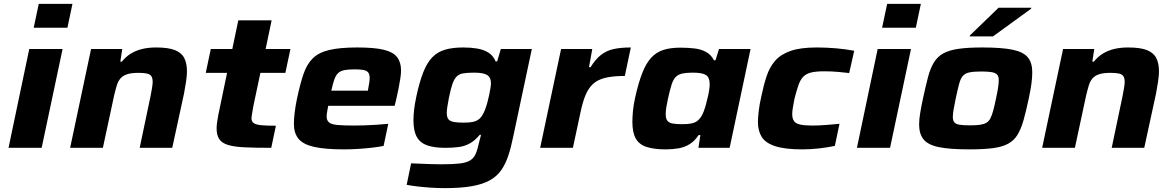

<svg xmlns="http://www.w3.org/2000/svg" viewBox="-20 -763 6052 991"><path d="M154 -620 180 -743H354L328 -620ZM24 0 131 -510H303L195 0Z M342 0 450 -510H611L601 -445H609Q630 -471 656.5 -487Q683 -503 715 -510.5Q747 -518 785 -518Q848 -518 882.5 -504.5Q917 -491 931 -463.5Q945 -436 945 -395Q945 -374 940.5 -343Q936 -312 930 -281L869 0H701L757 -267Q760 -282 764 -305Q768 -328 768 -339Q768 -360 761 -370Q754 -380 738 -383.5Q722 -387 695 -387Q659 -387 637 -380Q615 -373 602.5 -359Q590 -345 583 -322.5Q576 -300 569 -270L511 0Z M1380 0Q1299 0 1244.5 -2.5Q1190 -5 1158 -14.5Q1126 -24 1112 -44.5Q1098 -65 1098 -101Q1098 -113 1100.5 -131.5Q1103 -150 1107 -171Q1111 -192 1115 -209L1152 -387H1042L1068 -510H1179L1210 -658H1382L1351 -510H1479L1453 -387H1324L1288 -217Q1285 -201 1283 -188Q1281 -175 1279.5 -166.5Q1278 -158 1278 -152Q1278 -137 1288.5 -128.5Q1299 -120 1326 -117Q1353 -114 1404 -114Z M1756 8Q1657 8 1600.5 -5Q1544 -18 1520.5 -47Q1497 -76 1497 -123Q1497 -150 1501 -183Q1505 -216 1513 -254Q1529 -330 1546.5 -381Q1564 -432 1594.5 -462Q1625 -492 1679.5 -505Q1734 -518 1824 -518Q1913 -518 1961.5 -506Q2010 -494 2030 -467.5Q2050 -441 2050 -399Q2050 -381 2046 -356.5Q2042 -332 2037 -305.5Q2032 -279 2026 -254L2017 -217H1674Q1671 -200 1668.5 -186Q1666 -172 1666 -161Q1666 -142 1678 -131.5Q1690 -121 1721 -118Q1752 -115 1809 -115Q1832 -115 1862 -116Q1892 -117 1923.5 -119Q1955 -121 1984 -124L1960 -10Q1937 -5 1902.5 -1Q1868 3 1830.5 5.5Q1793 8 1756 8ZM1690 -295H1879L1881 -308Q1884 -325 1886 -337Q1888 -349 1888 -360Q1888 -380 1880 -389.5Q1872 -399 1855 -402Q1838 -405 1811 -405Q1777 -405 1757 -401Q1737 -397 1725 -385.5Q1713 -374 1705.5 -352.5Q1698 -331 1690 -295Z M2276 208Q2240 208 2202 205.5Q2164 203 2132 199Q2100 195 2079 191L2102 80Q2124 81 2150 82Q2176 83 2203.5 84Q2231 85 2256 85Q2316 85 2351.5 81Q2387 77 2406.5 65Q2426 53 2435.5 30.5Q2445 8 2453 -29Q2455 -38 2458 -48.5Q2461 -59 2463 -67H2456Q2431 -37 2404.5 -22.5Q2378 -8 2347 -4Q2316 0 2278 0Q2222 0 2185.5 -12.5Q2149 -25 2131.5 -56Q2114 -87 2114 -142Q2114 -168 2117.5 -198Q2121 -228 2129 -265Q2145 -340 2164.5 -389.5Q2184 -439 2211 -467Q2238 -495 2277 -506.5Q2316 -518 2371 -518Q2410 -518 2443 -512.5Q2476 -507 2501 -491.5Q2526 -476 2538 -446H2546L2565 -510H2725L2629 -58Q2618 -3 2603.5 40.5Q2589 84 2567 115.5Q2545 147 2508.5 167.5Q2472 188 2415.5 198Q2359 208 2276 208ZM2374 -130Q2401 -130 2419 -133.5Q2437 -137 2449.5 -146Q2462 -155 2470 -169Q2477 -180 2483.5 -197Q2490 -214 2495.5 -234Q2501 -254 2505 -273.5Q2509 -293 2511.5 -308.5Q2514 -324 2514 -332Q2514 -364 2494 -376Q2474 -388 2428 -388Q2393 -388 2371.5 -384.5Q2350 -381 2337 -368Q2324 -355 2315 -329Q2306 -303 2297 -258Q2292 -233 2289 -212.5Q2286 -192 2286 -181Q2286 -158 2294.5 -147.5Q2303 -137 2322.5 -133.5Q2342 -130 2374 -130Z M2768 0 2876 -510H3037L3020 -416H3028Q3054 -458 3082.5 -480Q3111 -502 3148 -510Q3185 -518 3236 -518L3205 -371Q3143 -371 3103 -361Q3063 -351 3039.5 -328.5Q3016 -306 3001.5 -270.5Q2987 -235 2976 -182L2937 0Z M3416 8Q3356 8 3317.5 -4.5Q3279 -17 3261.5 -48Q3244 -79 3244 -134Q3244 -159 3247 -190.5Q3250 -222 3258 -258Q3275 -335 3295 -386Q3315 -437 3341.5 -465.5Q3368 -494 3404.5 -505.5Q3441 -517 3492 -517Q3531 -517 3564.5 -513Q3598 -509 3624 -495Q3650 -481 3665 -452H3673L3691 -510H3854L3746 0H3585L3595 -66H3586Q3565 -34 3538 -18Q3511 -2 3480 3Q3449 8 3416 8ZM3502 -122Q3531 -122 3549.5 -126Q3568 -130 3580 -139.5Q3592 -149 3601 -164Q3607 -174 3613 -190Q3619 -206 3624 -225Q3629 -244 3633.5 -263Q3638 -282 3640.5 -299Q3643 -316 3643 -329Q3643 -363 3624 -375.5Q3605 -388 3556 -388Q3523 -388 3502 -383.5Q3481 -379 3468 -366Q3455 -353 3446.5 -326.5Q3438 -300 3428 -255Q3422 -228 3419 -208.5Q3416 -189 3416 -174Q3416 -151 3424.5 -140Q3433 -129 3451.5 -125.5Q3470 -122 3502 -122Z M4121 8Q4031 8 3981 -8.5Q3931 -25 3911.5 -56.5Q3892 -88 3892 -133Q3892 -154 3896 -189Q3900 -224 3909 -263Q3921 -322 3936.5 -369Q3952 -416 3980.5 -449Q4009 -482 4060 -500Q4111 -518 4195 -518Q4247 -518 4297 -513.5Q4347 -509 4389 -501L4363 -386Q4340 -389 4304.5 -392Q4269 -395 4235 -395Q4193 -395 4167.5 -389Q4142 -383 4126.5 -367.5Q4111 -352 4101.5 -324.5Q4092 -297 4081 -255Q4076 -229 4072.5 -208.5Q4069 -188 4069 -174Q4069 -150 4079 -137Q4089 -124 4112.5 -119.5Q4136 -115 4175 -115Q4205 -115 4243.5 -118Q4282 -121 4313 -124L4289 -10Q4252 -2 4207.5 3Q4163 8 4121 8Z M4533 -620 4559 -743H4733L4707 -620ZM4403 0 4510 -510H4682L4574 0Z M4984 8Q4883 8 4826.5 -3.5Q4770 -15 4747 -43.5Q4724 -72 4724 -120Q4724 -146 4729.5 -179.5Q4735 -213 4744 -255Q4758 -320 4770 -365.5Q4782 -411 4800.5 -441Q4819 -471 4849 -487.5Q4879 -504 4927.5 -511Q4976 -518 5050 -518Q5150 -518 5206 -506.5Q5262 -495 5285 -467Q5308 -439 5308 -390Q5308 -363 5303.5 -330Q5299 -297 5290 -255Q5276 -189 5263 -143Q5250 -97 5232 -67.5Q5214 -38 5184 -21.5Q5154 -5 5106 1.5Q5058 8 4984 8ZM4987 -116Q5018 -116 5038.5 -119Q5059 -122 5071.5 -129.5Q5084 -137 5092 -152.5Q5100 -168 5106.5 -192.5Q5113 -217 5121 -255Q5128 -287 5131.5 -310Q5135 -333 5135 -350Q5135 -369 5126.5 -378Q5118 -387 5099 -390.5Q5080 -394 5046 -394Q5007 -394 4984.5 -389.5Q4962 -385 4950 -371.5Q4938 -358 4930.5 -330Q4923 -302 4913 -255Q4906 -222 4902 -198Q4898 -174 4898 -159Q4898 -141 4906 -131.5Q4914 -122 4934 -119Q4954 -116 4987 -116ZM4985 -575 4986 -580 5134 -723H5303L5302 -718L5105 -575Z M5359 0 5467 -510H5628L5618 -445H5626Q5647 -471 5673.5 -487Q5700 -503 5732 -510.5Q5764 -518 5802 -518Q5865 -518 5899.5 -504.5Q5934 -491 5948 -463.5Q5962 -436 5962 -395Q5962 -374 5957.5 -343Q5953 -312 5947 -281L5886 0H5718L5774 -267Q5777 -282 5781 -305Q5785 -328 5785 -339Q5785 -360 5778 -370Q5771 -380 5755 -383.5Q5739 -387 5712 -387Q5676 -387 5654 -380Q5632 -373 5619.5 -359Q5607 -345 5600 -322.5Q5593 -300 5586 -270L5528 0Z"/></svg>

Font: Saira Thin Expanded
Style: Bold Italic
Weight: 700
Width: 7
Italic angle: -12°
Version: Version 1.101